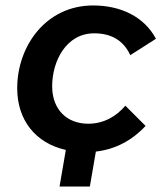

<svg xmlns="http://www.w3.org/2000/svg" viewBox="-20 -547 607 703"><path d="M198 136H309L331 8C401 0 463 -32 513 -86L439 -160C406 -121 360 -94 303 -94C225 -94 171 -146 171 -231C171 -323 222 -425 325 -425C392 -425 434 -395 457 -345L551 -405C508 -486 422 -527 321 -527C148 -527 43 -378 43 -224C43 -107 110 -23 221 2Z"/></svg>

Font: Fixel Display 20240404 SemiBold
Style: Italic
Weight: 600
Italic angle: -10°
Designer: AlfaBravo + MacPaw
Foundry: Kyrylo Tkachov, Marchela Mozhyna, Serhii Makarenko, Maria Weinstein, Zakhar Kryvoshyya
Version: Version 1.211;Glyphs 3.2 (3225)